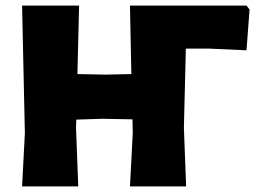

<svg xmlns="http://www.w3.org/2000/svg" viewBox="-20 -667 922 687"><path d="M873 -633 862 -487 730 -493H645L638 -210L646 0H445L455 -190L454 -240L346 -242L253 -239L252 -210L260 0H59L69 -190L59 -647H263L257 -402L358 -400L450 -402L445 -647H862Z"/></svg>

Font: Luna Sans Black
Style: Regular
Weight: 900
Designer: Juan Pablo del Peral
Foundry: Huerta Tipografica
Version: Version 2.001; ttfautohint (v1.5)